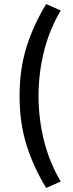

<svg xmlns="http://www.w3.org/2000/svg" viewBox="-20 -754 364 952"><path d="M209 178Q146 75 111.5 -35Q77 -145 77 -278Q77 -411 111.5 -521Q146 -631 209 -734L281 -702Q224 -605 197.5 -497Q171 -389 171 -278Q171 -167 197.5 -59Q224 49 281 146Z"/></svg>

Font: Processing Sans Pro Semibold
Style: Regular
Weight: 600
Designer: Paul D. Hunt
Foundry: Adobe Systems Incorporated
Version: Version 2.020;PS 2.000;hotconv 1.0.86;makeotf.lib2.5.63406